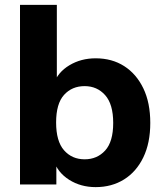

<svg xmlns="http://www.w3.org/2000/svg" viewBox="-20 -756 672 787"><path d="M372 11Q311 11 263.5 -19Q216 -49 200 -99H211V0H62V-736H213V-412H200Q217 -460 264.5 -488.5Q312 -517 372 -517Q439 -517 489 -485Q539 -453 567.5 -394Q596 -335 596 -252Q596 -170 567.5 -111Q539 -52 488.5 -20.5Q438 11 372 11ZM327 -103Q378 -103 411 -139Q444 -175 444 -252Q444 -329 411 -366Q378 -403 327 -403Q275 -403 242.5 -367Q210 -331 210 -254Q210 -177 242.5 -140Q275 -103 327 -103Z"/></svg>

Font: Mulish ExtraLight ExtraBold
Style: Regular
Weight: 800
Version: Version 3.603